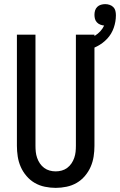

<svg xmlns="http://www.w3.org/2000/svg" viewBox="-20 -903 582 931"><path d="M250 8Q224 8 197.5 2.5Q171 -3 148.5 -16Q126 -29 108.5 -49.5Q91 -70 80.5 -94Q70 -118 66 -144Q62 -170 62 -196V-735H152V-196Q152 -181 153.5 -166.5Q155 -152 160 -137.5Q165 -123 173.5 -110.5Q182 -98 194 -89Q206 -80 220.5 -76Q235 -72 250 -72Q265 -72 279.5 -76Q294 -80 306 -89Q318 -98 326.5 -110.5Q335 -123 340 -137.5Q345 -152 346.5 -166.5Q348 -181 348 -196V-735H438V-196Q438 -170 434 -144Q430 -118 419.5 -94Q409 -70 391.5 -49.5Q374 -29 351.5 -16Q329 -3 302.5 2.5Q276 8 250 8ZM393 -655 378 -705Q394 -709 410 -715Q426 -721 440.5 -730Q455 -739 466.5 -751.5Q478 -764 485 -779Q476 -780 466.5 -783.5Q457 -787 450 -794.5Q443 -802 440.5 -811.5Q438 -821 438 -831Q438 -842 441 -852Q444 -862 451.5 -869.5Q459 -877 469.5 -880Q480 -883 490 -883Q501 -883 511.5 -879.5Q522 -876 529.5 -868.5Q537 -861 539.5 -850.5Q542 -840 542 -829Q542 -798 531.5 -768Q521 -738 500 -715.5Q479 -693 451 -678.5Q423 -664 393 -655Z"/></svg>

Font: Iosevka Curly Medium
Style: Regular
Weight: 500
Monospace: yes
Designer: Belleve Invis
Foundry: Belleve Invis
Version: Version 22.1.2; ttfautohint (v1.8.4)